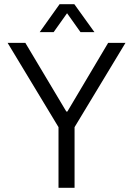

<svg xmlns="http://www.w3.org/2000/svg" viewBox="-20 -889 630 909"><path d="M257 0V-287L16 -686H100L294 -361H299L492 -686H574L333 -287V0ZM168 -737 262 -869H332L427 -737H361L280 -851H315L234 -737Z"/></svg>

Font: Archivo SemiCondensed Light
Style: Regular
Weight: 300
Width: 4
Designer: Hector Gatti
Foundry: Omnibus-Type
Version: Version 2.001